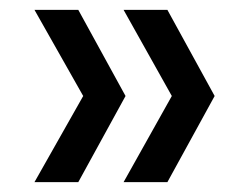

<svg xmlns="http://www.w3.org/2000/svg" viewBox="-20 -490 501 390"><path d="M231 -120 329 -295 231 -470H320L416 -295L320 -120ZM50 -120 149 -295 50 -470H139L235 -295L139 -120Z"/></svg>

Font: Poppins
Style: Regular
Weight: 400
Designer: Ninad Kale (Devanagari), Jonny Pinhorn (Latin)
Version: Version 5.002